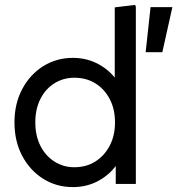

<svg xmlns="http://www.w3.org/2000/svg" viewBox="-20 -750 723 783"><path d="M277 13Q210 13 156 -21Q102 -55 70.5 -114.5Q39 -174 39 -251Q39 -327 70.5 -386.5Q102 -446 156 -480Q210 -514 277 -514Q329 -514 372.5 -493Q416 -472 446.5 -435.5Q477 -399 491 -351V-150Q477 -103 446.5 -66Q416 -29 372.5 -8Q329 13 277 13ZM283 -68Q332 -68 369 -91.5Q406 -115 427.5 -156Q449 -197 449 -251Q449 -305 427.5 -346Q406 -387 369 -410Q332 -433 283 -433Q238 -433 201.5 -410Q165 -387 144.5 -346Q124 -305 124 -251Q124 -197 144.5 -156Q165 -115 201.5 -91.5Q238 -68 283 -68ZM452 0V-179L467 -251L448 -322V-720L531 -730L534 -722V0ZM574 -537 594 -721H683L642 -537Z"/></svg>

Font: Fustat Medium
Style: Regular
Weight: 500
Designer: Mohamed Gaber, Khaled Hosny, Laura Garcia Mut
Foundry: Kief Type Foundry, Alif Type Foundry, Hard Type Foundry
Version: Version 1.007